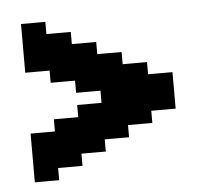

<svg xmlns="http://www.w3.org/2000/svg" viewBox="-37 -511 516 462"><g transform="rotate(-5 220.5 -280.0)"><path d="M58.8 -411.8V-382.4H29.4V-411.8ZM58.8 -441.2V-411.8H29.4V-441.2ZM58.8 -470.6V-441.2H29.4V-470.6ZM88.2 -470.6V-441.2H58.8V-470.6ZM88.2 -441.2V-411.8H58.8V-441.2ZM88.2 -411.8V-382.4H58.8V-411.8ZM88.2 -382.4V-352.9H58.8V-382.4ZM58.8 -382.4V-352.9H29.4V-382.4ZM117.6 -441.2V-411.8H88.2V-441.2ZM147.1 -441.2V-411.8H117.6V-441.2ZM147.1 -411.8V-382.4H117.6V-411.8ZM147.1 -382.4V-352.9H117.6V-382.4ZM147.1 -352.9V-323.5H117.6V-352.9ZM117.6 -352.9V-323.5H88.2V-352.9ZM117.6 -382.4V-352.9H88.2V-382.4ZM117.6 -411.8V-382.4H88.2V-411.8ZM176.5 -411.8V-382.4H147.1V-411.8ZM176.5 -382.4V-352.9H147.1V-382.4ZM176.5 -352.9V-323.5H147.1V-352.9ZM176.5 -323.5V-294.1H147.1V-323.5ZM205.9 -323.5V-294.1H176.5V-323.5ZM235.3 -323.5V-294.1H205.9V-323.5ZM235.3 -352.9V-323.5H205.9V-352.9ZM264.7 -352.9V-323.5H235.3V-352.9ZM205.9 -411.8V-382.4H176.5V-411.8ZM205.9 -382.4V-352.9H176.5V-382.4ZM205.9 -352.9V-323.5H176.5V-352.9ZM235.3 -382.4V-352.9H205.9V-382.4ZM264.7 -382.4V-352.9H235.3V-382.4ZM264.7 -323.5V-294.1H235.3V-323.5ZM294.1 -352.9V-323.5H264.7V-352.9ZM294.1 -323.5V-294.1H264.7V-323.5ZM294.1 -294.1V-264.7H264.7V-294.1ZM294.1 -264.7V-235.3H264.7V-264.7ZM323.5 -294.1V-264.7H294.1V-294.1ZM323.5 -323.5V-294.1H294.1V-323.5ZM323.5 -352.9V-323.5H294.1V-352.9ZM352.9 -323.5V-294.1H323.5V-323.5ZM352.9 -294.1V-264.7H323.5V-294.1ZM352.9 -264.7V-235.3H323.5V-264.7ZM323.5 -264.7V-235.3H294.1V-264.7ZM294.1 -235.3V-205.9H264.7V-235.3ZM323.5 -235.3V-205.9H294.1V-235.3ZM264.7 -294.1V-264.7H235.3V-294.1ZM264.7 -264.7V-235.3H235.3V-264.7ZM264.7 -235.3V-205.9H235.3V-235.3ZM264.7 -205.9V-176.5H235.3V-205.9ZM235.3 -205.9V-176.5H205.9V-205.9ZM235.3 -235.3V-205.9H205.9V-235.3ZM235.3 -264.7V-235.3H205.9V-264.7ZM235.3 -294.1V-264.7H205.9V-294.1ZM205.9 -264.7V-235.3H176.5V-264.7ZM205.9 -235.3V-205.9H176.5V-235.3ZM205.9 -205.9V-176.5H176.5V-205.9ZM205.9 -176.5V-147.1H176.5V-176.5ZM176.5 -176.5V-147.1H147.1V-176.5ZM176.5 -205.9V-176.5H147.1V-205.9ZM176.5 -235.3V-205.9H147.1V-235.3ZM176.5 -264.7V-235.3H147.1V-264.7ZM147.1 -235.3V-205.9H117.6V-235.3ZM117.6 -235.3V-205.9H88.2V-235.3ZM117.6 -205.9V-176.5H88.2V-205.9ZM117.6 -176.5V-147.1H88.2V-176.5ZM117.6 -147.1V-117.6H88.2V-147.1ZM147.1 -147.1V-117.6H117.6V-147.1ZM147.1 -176.5V-147.1H117.6V-176.5ZM147.1 -205.9V-176.5H117.6V-205.9ZM88.2 -205.9V-176.5H58.8V-205.9ZM58.8 -205.9V-176.5H29.4V-205.9ZM58.8 -176.5V-147.1H29.4V-176.5ZM58.8 -147.1V-117.6H29.4V-147.1ZM58.8 -117.6V-88.2H29.4V-117.6ZM88.2 -117.6V-88.2H58.8V-117.6ZM88.2 -147.1V-117.6H58.8V-147.1ZM88.2 -176.5V-147.1H58.8V-176.5ZM382.4 -323.5V-294.1H352.9V-323.5ZM382.4 -294.1V-264.7H352.9V-294.1ZM382.4 -264.7V-235.3H352.9V-264.7Z"/></g></svg>

Font: Jersey 20
Style: Regular
Weight: 400
Designer: Sarah Cadigan-Fried
Version: Version 1.000; ttfautohint (v1.8.4.7-5d5b)